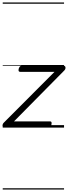

<svg xmlns="http://www.w3.org/2000/svg" viewBox="-22 -1030 548 1550"><path d="M16 0Q-1 0 -1.5 -14Q-2 -28 7 -38L418 -450H141Q132 -450 129 -456Q126 -462 129 -475Q133 -487 139 -493.5Q145 -500 154 -500H489Q500 -500 504 -493.5Q508 -487 506.5 -478Q505 -469 497 -461L91 -50H382Q391 -50 393.5 -44Q396 -38 393 -23Q390 -12 384 -6Q378 0 368 0ZM0 490H495V500H0ZM0 -20H495V0H0ZM0 -505H495V-500H0ZM0 -1010H495V-1000H0Z"/></svg>

Font: Playwrite AU NSW Guides
Style: Regular
Weight: 400
Designer: Veronika Burian, José Scaglione
Foundry: TypeTogether
Version: Version 1.003